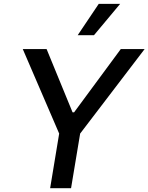

<svg xmlns="http://www.w3.org/2000/svg" viewBox="-20 -984 776 1004"><path d="M99.1 -727.3H223.7L359.4 -396.7H367.5L611.5 -727.3H736.2L399.1 -285.5L351.6 0H242.2L289.4 -285.5ZM386.4 -800.1 496.4 -963.8H608.3L471.6 -800.1Z"/></svg>

Font: Karasuma Gothic
Style: Medium Italic
Weight: 500
Italic angle: 9.39998°
Designer: Rasmus Andersson / Ryoko Nishizuka
Foundry: Genbu
Version: Version 1.00